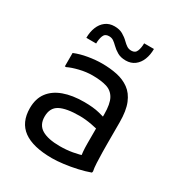

<svg xmlns="http://www.w3.org/2000/svg" viewBox="-181 -883 952 1018"><g transform="rotate(30 295.0 -374.0)"><path d="M286 12Q169 12 110.5 -30.5Q52 -73 52 -160Q52 -218 80.5 -256Q109 -294 161.5 -313Q214 -332 286 -332Q342 -332 379.5 -322.5Q417 -313 444 -304V-232Q417 -241 377 -248.5Q337 -256 302 -256Q221 -256 181.5 -235Q142 -214 142 -160Q142 -109 180 -86.5Q218 -64 290 -64Q330 -64 367 -70.5Q404 -77 436 -88L418 -61Q416 -69 414.5 -79Q413 -89 412 -100Q411 -111 410.5 -123Q410 -135 410 -148V-328Q410 -392 392.5 -423.5Q375 -455 340.5 -465.5Q306 -476 254 -476Q215 -476 174.5 -466Q134 -456 110 -444H102V-526Q138 -541 182.5 -548.5Q227 -556 266 -556Q316 -556 358.5 -547Q401 -538 433.5 -514.5Q466 -491 484 -447Q502 -403 502 -332V-200Q502 -180 502.5 -148Q503 -116 504.5 -85Q506 -54 510 -36L508 -28Q475 -16 435 -7Q395 2 355.5 7Q316 12 286 12ZM125 -632Q125 -668 136.5 -697Q148 -726 170.5 -743Q193 -760 225 -760Q255 -760 276 -748Q297 -736 313 -720Q325 -708 337 -700Q349 -692 365 -692Q389 -692 397 -712.5Q405 -733 405 -760H465Q465 -724 453.5 -695Q442 -666 419.5 -649Q397 -632 365 -632Q335 -632 314 -644Q293 -656 277 -672Q265 -684 253.5 -692Q242 -700 225 -700Q201 -700 193 -679.5Q185 -659 185 -632Z"/></g></svg>

Font: Kufam
Style: Regular
Weight: 400
Designer: Wael Morcos, Artur Schmal
Foundry: Original Type
Version: Version 1.301; ttfautohint (v1.8.3)